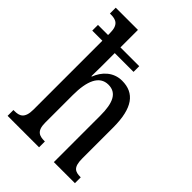

<svg xmlns="http://www.w3.org/2000/svg" viewBox="-222 -857 954 954"><g transform="rotate(45 254.5 -380.0)"><path d="M14 0H235V-41H233C198 -41 170 -48 170 -108V-302C170 -401 196 -464 259 -464C318 -464 339 -414 339 -327V0H487V-41H485C448 -41 426 -50 426 -113V-330C426 -467 380 -526 293 -526C231 -526 190 -482 172 -434H169C169 -442 170 -475 170 -503V-597H302V-637H170V-760H14V-719H21C55 -719 83 -710 83 -651V-637H12V-597H83V-113C83 -50 55 -41 21 -41H14Z"/></g></svg>

Font: Noto Serif Myanmar ExtCond
Style: Regular
Weight: 400
Width: 2
Designer: Ben Mitchell and the Monotype Design Team
Foundry: Monotype Imaging Inc.
Version: Version 2.106